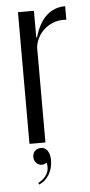

<svg xmlns="http://www.w3.org/2000/svg" viewBox="-50 -533 338 719"><g transform="rotate(-5 119.0 -173.5)"><path d="M45 -495V0H105V-359C113 -417 166 -457 223 -451V-502C167 -502 128 -465 108 -395H105V-495ZM103 76C111 108 95 133 65 149L68 155C101 141 120 107 120 68C120 37 107 19 86 19C68 19 55 32 55 50C55 68 68 82 85 82C90 82 96 80 103 76Z"/></g></svg>

Font: Moniqa Display
Style: Regular
Weight: 400
Designer: Rajesh Rajput
Foundry: Rajesh Rajput
Version: Version 1.000